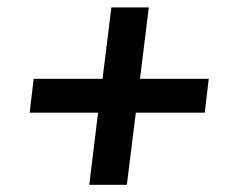

<svg xmlns="http://www.w3.org/2000/svg" viewBox="-20 -544 646 521"><path d="M222.2 -42.5 246.1 -238.3H60.5L71.3 -330.1H258.3L282.2 -523.9H383.8L359.9 -330.1H546.4L535.6 -238.3H348.6L324.2 -42.5Z"/></svg>

Font: Muli
Style: Semi-BoldItalic
Weight: 600
Italic angle: -7°
Designer: Vernon Adams
Foundry: newtypography
Version: Version 2.0; ttfautohint (v1.00rc1.2-2d82) -l 8 -r 50 -G 200